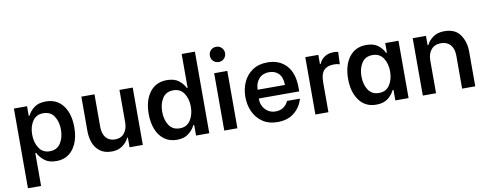

<svg xmlns="http://www.w3.org/2000/svg" viewBox="-75 -1148 4426 1741"><g transform="rotate(-10 2138.5 -277.5)"><path d="M63 -528H184V-440H192Q209 -478 249 -509.5Q289 -541 358 -541Q461 -541 517 -465.5Q573 -390 573 -266Q573 -144 517 -68Q461 8 360 8Q292 8 251.5 -24.5Q211 -57 192 -97H184V206H63ZM219 -142Q252 -90 317 -90Q384 -90 417 -141.5Q450 -193 450 -266Q450 -339 417 -389.5Q384 -440 317 -440Q252 -440 218.5 -389.5Q185 -339 185 -266Q185 -193 219 -142Z M684 -528H805V-229Q805 -165 835 -129Q865 -93 918 -93Q975 -93 1005 -131.5Q1035 -170 1035 -229V-528H1157V0H1035V-89H1029Q1010 -48 969.5 -19Q929 10 871 10Q802 10 760 -23.5Q718 -57 701 -107Q684 -157 684 -210Z M1258 -266Q1258 -390 1314.5 -465.5Q1371 -541 1473 -541Q1542 -541 1582 -509.5Q1622 -478 1639 -440H1647V-751H1769V0H1647V-97H1639Q1620 -57 1579.5 -24.5Q1539 8 1471 8Q1404 8 1356 -27Q1308 -62 1283 -124Q1258 -186 1258 -266ZM1382 -266Q1382 -192 1415 -141Q1448 -90 1514 -90Q1579 -90 1612.5 -141.5Q1646 -193 1646 -266Q1646 -339 1612.5 -389.5Q1579 -440 1514 -440Q1448 -440 1415 -389.5Q1382 -339 1382 -266Z M1907 -528H2028V0H1907ZM1916 -741Q1936 -761 1966 -761Q1996 -761 2016 -740.5Q2036 -720 2036 -691Q2036 -662 2016 -641.5Q1996 -621 1966 -621Q1936 -621 1916 -641.5Q1896 -662 1896 -691Q1896 -721 1916 -741Z M2148 -266Q2148 -338 2175.5 -400.5Q2203 -463 2259.5 -502Q2316 -541 2399 -541Q2509 -541 2573.5 -470Q2638 -399 2638 -265V-232H2266V-224Q2266 -189 2282.5 -158Q2299 -127 2328.5 -108.5Q2358 -90 2396 -90Q2439 -90 2469 -110.5Q2499 -131 2514 -166H2633Q2612 -90 2552 -41Q2492 8 2398 8Q2316 8 2259.5 -31Q2203 -70 2175.5 -132.5Q2148 -195 2148 -266ZM2269 -312H2521Q2519 -384 2485.5 -417.5Q2452 -451 2398 -451Q2340 -451 2305.5 -413.5Q2271 -376 2269 -312Z M2746 -528H2866V-444H2873Q2886 -479 2920.5 -503.5Q2955 -528 3009 -528Q3028 -528 3048 -523L3043 -410Q3028 -415 3017 -416.5Q3006 -418 2989 -418Q2928 -418 2897 -385Q2866 -352 2866 -275V0H2746Z M3151 -466Q3208 -541 3309 -541Q3378 -541 3417.5 -509.5Q3457 -478 3474 -440H3482V-528H3604V0H3482V-97H3474Q3455 -56 3415 -24Q3375 8 3306 8Q3206 8 3150 -68Q3094 -144 3094 -266Q3094 -390 3151 -466ZM3217 -267Q3217 -194 3250 -143Q3283 -92 3349 -92Q3414 -92 3447.5 -143Q3481 -194 3481 -267Q3481 -340 3447.5 -390.5Q3414 -441 3349 -441Q3282 -441 3249.5 -390.5Q3217 -340 3217 -267Z M3735 -528H3857V-442H3864Q3883 -483 3924.5 -512Q3966 -541 4026 -541Q4128 -541 4173 -475Q4218 -409 4218 -322V0H4097V-303Q4097 -368 4065.5 -403.5Q4034 -439 3979 -439Q3920 -439 3888.5 -401Q3857 -363 3857 -303V0H3735Z"/></g></svg>

Font: Lopes Sans SemiBold
Style: Regular
Weight: 600
Designer: Gabriel Lam, Diego Maldonado
Foundry: TypeRant, Foresti Design
Version: Version 4.000